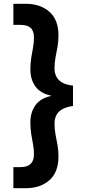

<svg xmlns="http://www.w3.org/2000/svg" viewBox="-20 -826 483 1018"><path d="M115 172H51V60H90Q125 60 142.5 43Q160 26 160 -8Q160 -34 155.5 -59Q151 -84 146 -112.5Q141 -141 141 -177Q141 -230 167.5 -267.5Q194 -305 250 -317V-319Q194 -331 167.5 -368Q141 -405 141 -458Q141 -493 146 -521.5Q151 -550 155.5 -576Q160 -602 160 -627Q160 -662 142.5 -678Q125 -694 90 -694H51V-806H115Q194 -806 242 -763.5Q290 -721 290 -639Q290 -606 285 -578Q280 -550 274.5 -522.5Q269 -495 269 -463Q269 -440 278.5 -420.5Q288 -401 309.5 -388.5Q331 -376 367 -372V-264Q331 -259 309.5 -246.5Q288 -234 278.5 -214.5Q269 -195 269 -172Q269 -140 274.5 -112Q280 -84 285 -56.5Q290 -29 290 4Q290 87 242 129.5Q194 172 115 172Z"/></svg>

Font: DM Sans 28pt
Style: Bold
Weight: 700
Version: Version 4.004;gftools[0.9.30]